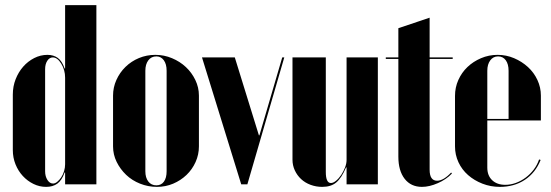

<svg xmlns="http://www.w3.org/2000/svg" viewBox="-20 -719 2150 749"><path d="M234 -46H232Q221 -15 203.5 -2.5Q186 10 160 10Q134 10 110.5 -1.5Q87 -13 69 -32.5Q51 -52 40.5 -78Q30 -104 30 -134V-350Q30 -382 41 -410Q52 -438 70.5 -459Q89 -480 113.5 -492.5Q138 -505 165 -505Q189 -505 205.5 -493Q222 -481 232 -452H234V-699H356V0H234ZM234 -416Q234 -446 219 -470.5Q204 -495 186 -495Q173 -495 164.5 -482Q156 -469 156 -449V-51Q156 -31 165 -17Q174 -3 187 -3Q195 -3 203.5 -10Q212 -17 219 -27.5Q226 -38 230 -51.5Q234 -65 234 -78Z M586 -505Q620 -505 651 -492Q682 -479 705 -457.5Q728 -436 742 -407Q756 -378 756 -346V-148Q756 -116 743 -87Q730 -58 707.5 -36.5Q685 -15 655.5 -2.5Q626 10 592 10Q558 10 526.5 -2.5Q495 -15 472 -37Q449 -59 435 -87.5Q421 -116 421 -148V-346Q421 -378 434 -407Q447 -436 469.5 -458Q492 -480 522 -492.5Q552 -505 586 -505ZM590 -499Q570 -499 558.5 -483.5Q547 -468 547 -443V-51Q547 -26 558.5 -11Q570 4 590 4Q609 4 619.5 -10.5Q630 -25 630 -51V-443Q630 -469 619 -484Q608 -499 590 -499Z M945 0H921L768 -495H896L990 -191H992L1081 -495H1089Z M1330 -66Q1312 -24 1291.5 -7Q1271 10 1237 10Q1213 10 1191.5 2Q1170 -6 1154.5 -20.5Q1139 -35 1130 -54.5Q1121 -74 1121 -96V-495H1251V-48Q1251 -5 1271 -5Q1280 -5 1291 -14Q1302 -23 1311 -36.5Q1320 -50 1326 -65.5Q1332 -81 1332 -95V-495H1454V0H1332V-66Z M1626 10Q1583 10 1558.5 -21.5Q1534 -53 1534 -108V-489H1485V-495H1534V-609L1656 -650V-495H1746V-489H1656V-57Q1656 -14 1685 -14Q1710 -14 1740 -46L1743 -42Q1721 -19 1688 -4.5Q1655 10 1626 10Z M1755 -345Q1755 -378 1768 -407Q1781 -436 1803.5 -457.5Q1826 -479 1856.5 -492Q1887 -505 1921 -505Q1955 -505 1985.5 -492Q2016 -479 2039.5 -457.5Q2063 -436 2076.5 -407Q2090 -378 2090 -346V-249H1881V-65Q1881 -34 1900 -16Q1919 2 1951 2Q1972 2 1992.5 -5.5Q2013 -13 2031 -26.5Q2049 -40 2062.5 -58Q2076 -76 2083 -97L2089 -95Q2069 -45 2027.5 -17.5Q1986 10 1930 10Q1894 10 1862 -2.5Q1830 -15 1806 -36Q1782 -57 1768.5 -86Q1755 -115 1755 -148ZM1964 -255V-443Q1964 -469 1953 -484Q1942 -499 1923 -499Q1904 -499 1892.5 -483.5Q1881 -468 1881 -443V-255Z"/></svg>

Font: Moniqa Black Display
Style: Regular
Weight: 900
Designer: Rajesh Rajput
Foundry: Rajesh Rajput
Version: Version 1.000